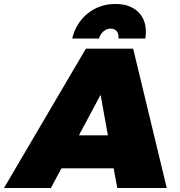

<svg xmlns="http://www.w3.org/2000/svg" viewBox="-85 -946 904 966"><path d="M505 0 487 -99H224L171 0H-65L347 -701H585L754 0ZM312 -265H458L421 -469ZM472 -802Q452 -802 436 -788.5Q420 -775 413 -752H278Q298 -832 357 -879Q416 -926 496 -926Q567 -926 608 -888Q649 -850 649 -785Q649 -770 646 -752H511Q513 -775 502.5 -788.5Q492 -802 472 -802Z"/></svg>

Font: Gontserrat Black
Style: Italic
Weight: 900
Italic angle: -11.3°
Designer: Julieta Ulanovsky
Foundry: Julieta Ulanovsky
Version: Version 6.001